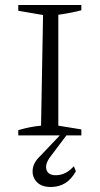

<svg xmlns="http://www.w3.org/2000/svg" viewBox="-20 -541 399 767"><path d="M53 0V-21Q76 -28 99 -32.5Q122 -37 144 -39L152 -481L53 -498V-521H305V-500Q286 -495 263.5 -490.5Q241 -486 213 -482V-39L305 -24V0ZM183 206Q146 206 127 186Q108 166 110.5 137Q113 108 141 82L235 -17H258L182 84Q159 114 165.5 136.5Q172 159 203 159Q243 159 275 123L283 143Q249 206 183 206Z"/></svg>

Font: Piazzolla SC Light
Style: Regular
Weight: 300
Designer: Juan Pablo del Peral
Foundry: Huerta Tipografica
Version: Version 1.330